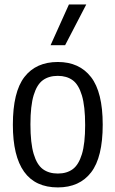

<svg xmlns="http://www.w3.org/2000/svg" viewBox="-20 -828 516 858"><path d="M37.5 -270.5Q37.5 -417 89.2 -484Q141 -551 238.5 -551Q334.5 -551 386.8 -483.5Q439 -416 439 -271Q439 -125 387.2 -57.8Q335.5 9.5 238.5 9.5Q37.5 9.5 37.5 -270.5ZM360.5 -269Q360.5 -353 346 -401.5Q331.5 -450 304.8 -469.5Q278 -489 238.5 -489Q198.5 -489 171.8 -469.8Q145 -450.5 130.5 -402.8Q116 -355 116 -272.5Q116 -188.5 130.5 -140Q145 -91.5 171.8 -72Q198.5 -52.5 238.5 -52.5Q278.5 -52.5 305 -72Q331.5 -91.5 346 -139Q360.5 -186.5 360.5 -269ZM206 -626 288 -808H365.5L271 -626Z"/></svg>

Font: Encode Sans Condensed
Style: Regular
Weight: 400
Width: 3
Designer: Multiple Designers
Foundry: Impallari Type
Version: Version 2.000